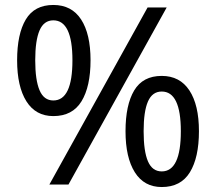

<svg xmlns="http://www.w3.org/2000/svg" viewBox="-20 -744 871 774"><path d="M195 -724Q269 -724 307 -665.5Q345 -607 345 -501Q345 -395 308.5 -335.5Q272 -276 195 -276Q124 -276 86.5 -335.5Q49 -395 49 -501Q49 -607 84 -665.5Q119 -724 195 -724ZM652 -714 256 0H179L575 -714ZM195 -662Q157 -662 139.5 -621.5Q122 -581 122 -501Q122 -421 139.5 -380Q157 -339 195 -339Q272 -339 272 -501Q272 -662 195 -662ZM632 -438Q705 -438 743.5 -379.5Q782 -321 782 -215Q782 -109 745.5 -49.5Q709 10 632 10Q561 10 523.5 -49.5Q486 -109 486 -215Q486 -321 521 -379.5Q556 -438 632 -438ZM632 -375Q594 -375 576.5 -335Q559 -295 559 -215Q559 -134 576.5 -93.5Q594 -53 632 -53Q709 -53 709 -215Q709 -375 632 -375Z"/></svg>

Font: Noto Serif Ottoman Siyaq
Style: Regular
Weight: 400
Designer: Sérgio Martins
Version: Version 1.005; ttfautohint (v1.8.4.7-5d5b)